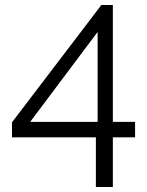

<svg xmlns="http://www.w3.org/2000/svg" viewBox="-20 -750 588 769"><path d="M364 -1V-200H28V-260L386 -730H432V-262H521V-200H432V-1ZM101 -262H371V-622Z"/></svg>

Font: Oxford Sans
Style: Regular
Weight: 400
Designer: Matt McInerney, Pablo Impallari, Rodrigo Fuenzalida
Foundry: Matt McInerney, Pablo Impallari, Rodrigo Fuenzalida
Version: Version 3.000g; ttfautohint (v1.5) -l 8 -r 28 -G 28 -x 14 -D